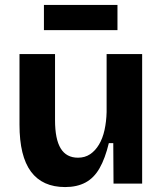

<svg xmlns="http://www.w3.org/2000/svg" viewBox="-20 -744 662 778"><path d="M244 14Q152 14 105.5 -48.5Q59 -111 59 -239V-525H203V-257Q203 -180 226 -142.5Q249 -105 296 -105Q324 -105 345 -119Q366 -133 381 -158Q396 -183 403.5 -217Q411 -251 412 -290V-525H556V-214V0H440L439 -164H421Q406 -102 383.5 -62.5Q361 -23 326.5 -4.5Q292 14 244 14ZM158 -622V-724H456V-622Z"/></svg>

Font: Bricolage Grotesque 96pt ExtraBold
Style: Bold
Weight: 700
Version: Version 1.001;gftools[0.9.33.dev8+g029e19f]